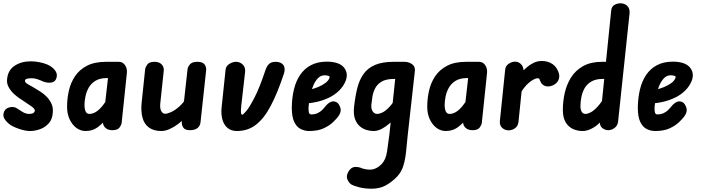

<svg xmlns="http://www.w3.org/2000/svg" viewBox="-42 -792 4287 1168"><path d="M141 5Q113 5 77 -7Q41 -19 20 -33Q-3 -50 -15 -69.5Q-27 -89 -17 -113Q-8 -134 17.5 -139.5Q43 -145 61 -133Q74 -124 94.5 -111.5Q115 -99 135 -99Q153 -99 161 -104.5Q169 -110 170 -119Q170 -126 163 -133.5Q156 -141 139 -152Q131 -157 114.5 -168.5Q98 -180 87 -187Q69 -198 48 -216Q27 -234 12.5 -258.5Q-2 -283 1 -310Q6 -365 47 -392Q88 -419 145 -419Q169 -419 196 -414Q223 -409 247 -399Q281 -383 296 -359.5Q311 -336 298 -309Q288 -290 263.5 -289Q239 -288 216 -298Q206 -303 187.5 -309.5Q169 -316 152 -316Q136 -316 124 -313.5Q112 -311 110 -302Q109 -290 127 -280Q145 -270 164 -259Q183 -248 203 -235Q223 -222 234 -211Q252 -196 267.5 -168.5Q283 -141 279 -105Q276 -65 254 -41Q232 -17 201.5 -6Q171 5 141 5Z M479 5Q448 5 422.5 -14Q397 -33 381.5 -66.5Q366 -100 366 -143Q366 -192 377 -240.5Q388 -289 414.5 -328.5Q441 -368 487 -392Q533 -416 603 -416H650L639 -317H607Q566 -317 539.5 -301Q513 -285 498.5 -260Q484 -235 478 -206.5Q472 -178 472 -154Q472 -129 479 -114Q486 -99 502 -99Q522 -99 542 -111.5Q562 -124 582.5 -149.5Q603 -175 626 -214L615 -80Q592 -50 558 -22.5Q524 5 479 5ZM641 0Q613 0 597.5 -16Q582 -32 585 -52L626 -416H681Q704 -416 718 -396.5Q732 -377 730 -350L698 -44Q696 -31 684.5 -15.5Q673 0 641 0Z M1113 0Q1085 0 1073.5 -15Q1062 -30 1064 -57L1099 -372Q1101 -386 1114 -401Q1127 -416 1159 -416Q1190 -416 1202 -400.5Q1214 -385 1212 -364L1178 -50Q1176 -27 1160 -13.5Q1144 0 1113 0ZM940 5Q894 5 865 -15.5Q836 -36 825 -75.5Q814 -115 820 -171L841 -371Q843 -384 854.5 -400Q866 -416 898 -416Q927 -416 942 -399.5Q957 -383 954 -361L933 -162Q930 -132 939 -116Q948 -100 962 -100Q976 -100 998.5 -110Q1021 -120 1047 -142.5Q1073 -165 1096 -202L1085 -77Q1067 -57 1042 -38Q1017 -19 990 -7Q963 5 940 5Z M1399 5Q1365 5 1342.5 -13.5Q1320 -32 1311 -64.5Q1302 -97 1306 -137L1330 -366Q1332 -390 1353 -403Q1374 -416 1393 -416Q1417 -416 1434.5 -399.5Q1452 -383 1449 -354L1430 -187Q1425 -147 1424 -127Q1423 -107 1425 -100.5Q1427 -94 1432 -94Q1437 -94 1456.5 -117Q1476 -140 1506.5 -199Q1537 -258 1573 -366Q1582 -392 1596 -404Q1610 -416 1634 -416Q1666 -416 1681 -397.5Q1696 -379 1685 -343Q1646 -226 1605.5 -149Q1565 -72 1515.5 -33.5Q1466 5 1399 5Z M1838 5Q1812 5 1787.5 -7Q1763 -19 1748 -50Q1733 -81 1733 -139Q1734 -197 1746 -247.5Q1758 -298 1783.5 -336Q1809 -374 1849.5 -395.5Q1890 -417 1948 -417Q2023 -416 2051 -380.5Q2079 -345 2060 -298Q2047 -267 2021.5 -241.5Q1996 -216 1960.5 -198.5Q1925 -181 1882 -171.5Q1839 -162 1792 -162L1802 -240Q1817 -240 1842 -246Q1867 -252 1893 -262.5Q1919 -273 1938.5 -288Q1958 -303 1963 -321Q1965 -328 1955 -331Q1945 -334 1933 -334Q1908 -334 1890 -314Q1872 -294 1860.5 -263.5Q1849 -233 1843 -199.5Q1837 -166 1835 -140Q1834 -126 1836.5 -111Q1839 -96 1851 -96Q1874 -96 1890.5 -104Q1907 -112 1918.5 -123.5Q1930 -135 1936 -143Q1953 -165 1971.5 -172.5Q1990 -180 2009 -168Q2022 -158 2029 -135Q2036 -112 2016 -84Q2005 -69 1983 -48Q1961 -27 1926 -11Q1891 5 1838 5Z M2112 -143Q2119 -206 2131.5 -256Q2144 -306 2169.5 -342Q2195 -378 2239.5 -397Q2284 -416 2353 -416H2400L2390 -312H2358Q2307 -312 2279.5 -295.5Q2252 -279 2239.5 -253.5Q2227 -228 2223 -201Q2219 -174 2217 -154Q2215 -129 2225.5 -114Q2236 -99 2252 -99Q2265 -99 2283 -107Q2301 -115 2324.5 -139Q2348 -163 2375 -209L2364 -75Q2346 -57 2324.5 -38.5Q2303 -20 2279 -7.5Q2255 5 2230 5Q2210 5 2187.5 -1.5Q2165 -8 2146 -24.5Q2127 -41 2117 -70Q2107 -99 2112 -143ZM2078 251Q2095 224 2118.5 223.5Q2142 223 2163 233Q2169 235 2182.5 237.5Q2196 240 2208 240Q2227 240 2245 231.5Q2263 223 2279 207Q2305 180 2312.5 130Q2320 80 2327 24L2373 -416H2419Q2443 -416 2463.5 -402.5Q2484 -389 2482 -362L2438 33Q2433 83 2428.5 129Q2424 175 2412.5 214Q2401 253 2374 282Q2341 316 2304.5 336Q2268 356 2219 356Q2176 356 2142 347Q2108 338 2095 330Q2081 321 2071.5 300Q2062 279 2078 251Z M2670 5Q2639 5 2613.5 -14Q2588 -33 2572.5 -66.5Q2557 -100 2557 -143Q2557 -192 2568 -240.5Q2579 -289 2605.5 -328.5Q2632 -368 2678 -392Q2724 -416 2794 -416H2841L2830 -317H2798Q2757 -317 2730.5 -301Q2704 -285 2689.5 -260Q2675 -235 2669 -206.5Q2663 -178 2663 -154Q2663 -129 2670 -114Q2677 -99 2693 -99Q2713 -99 2733 -111.5Q2753 -124 2773.5 -149.5Q2794 -175 2817 -214L2806 -80Q2783 -50 2749 -22.5Q2715 5 2670 5ZM2832 0Q2804 0 2788.5 -16Q2773 -32 2776 -52L2817 -416H2872Q2895 -416 2909 -396.5Q2923 -377 2921 -350L2889 -44Q2887 -31 2875.5 -15.5Q2864 0 2832 0Z M3052 1Q3029 1 3012.5 -14.5Q2996 -30 2999 -57L3031 -367Q3033 -391 3052.5 -404Q3072 -417 3091 -417Q3114 -417 3129.5 -399.5Q3145 -382 3143 -353L3112 -49Q3109 -25 3091 -12Q3073 1 3052 1ZM3322 -273Q3297 -262 3275.5 -268.5Q3254 -275 3245 -298Q3242 -306 3239.5 -311Q3237 -316 3229 -316Q3209 -316 3176.5 -289.5Q3144 -263 3113 -206L3128 -350Q3142 -364 3160.5 -380.5Q3179 -397 3202.5 -409Q3226 -421 3254 -421Q3292 -421 3319.5 -402Q3347 -383 3358 -345Q3364 -323 3354.5 -303.5Q3345 -284 3322 -273Z M3658 0Q3638 0 3621 -14Q3604 -28 3608 -59L3676 -727Q3678 -752 3695.5 -762Q3713 -772 3732 -772Q3757 -772 3773.5 -756.5Q3790 -741 3788 -712L3718 -52Q3715 -27 3696.5 -13.5Q3678 0 3658 0ZM3382 -124Q3382 -175 3393.5 -226.5Q3405 -278 3432 -321Q3459 -364 3505.5 -390Q3552 -416 3621 -416H3669L3658 -312H3626Q3581 -312 3553.5 -295Q3526 -278 3512.5 -252Q3499 -226 3494 -197.5Q3489 -169 3489 -145Q3489 -126 3496.5 -112.5Q3504 -99 3520 -99Q3533 -99 3551.5 -108.5Q3570 -118 3593.5 -143.5Q3617 -169 3646 -217L3633 -75Q3617 -54 3595.5 -35.5Q3574 -17 3549.5 -6Q3525 5 3501 5Q3473 5 3445.5 -6.5Q3418 -18 3400 -46.5Q3382 -75 3382 -124Z M3943 5Q3917 5 3892.5 -7Q3868 -19 3853 -50Q3838 -81 3838 -139Q3839 -197 3851 -247.5Q3863 -298 3888.5 -336Q3914 -374 3954.5 -395.5Q3995 -417 4053 -417Q4128 -416 4156 -380.5Q4184 -345 4165 -298Q4152 -267 4126.5 -241.5Q4101 -216 4065.5 -198.5Q4030 -181 3987 -171.5Q3944 -162 3897 -162L3907 -240Q3922 -240 3947 -246Q3972 -252 3998 -262.5Q4024 -273 4043.5 -288Q4063 -303 4068 -321Q4070 -328 4060 -331Q4050 -334 4038 -334Q4013 -334 3995 -314Q3977 -294 3965.5 -263.5Q3954 -233 3948 -199.5Q3942 -166 3940 -140Q3939 -126 3941.5 -111Q3944 -96 3956 -96Q3979 -96 3995.5 -104Q4012 -112 4023.5 -123.5Q4035 -135 4041 -143Q4058 -165 4076.5 -172.5Q4095 -180 4114 -168Q4127 -158 4134 -135Q4141 -112 4121 -84Q4110 -69 4088 -48Q4066 -27 4031 -11Q3996 5 3943 5Z"/></svg>

Font: Edu NSW ACT Foundation
Style: Bold
Weight: 700
Version: Version 1.003